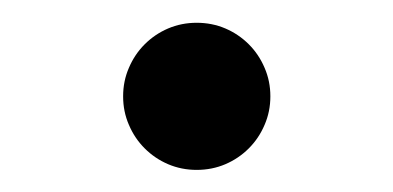

<svg xmlns="http://www.w3.org/2000/svg" viewBox="-20 -140 352 172"><path d="M90.3 -53.7Q90.3 -67.4 95.5 -79.3Q100.6 -91.3 109.6 -100.3Q118.7 -109.4 130.6 -114.5Q142.6 -119.6 156.2 -119.6Q169.9 -119.6 181.9 -114.5Q193.8 -109.4 202.9 -100.3Q211.9 -91.3 217 -79.3Q222.2 -67.4 222.2 -53.7Q222.2 -40 217 -28.1Q211.9 -16.1 202.9 -7.1Q193.8 2 181.9 7.1Q169.9 12.2 156.2 12.2Q142.6 12.2 130.6 7.1Q118.7 2 109.6 -7.1Q100.6 -16.1 95.5 -28.1Q90.3 -40 90.3 -53.7Z"/></svg>

Font: Andika Am
Style: Regular
Weight: 400
Designer: Victor Gaultney, Annie Olsen, Julie Remington, Don Collingsworth, Eric Hays, Becca Hirsbrunner
Foundry: SIL International
Version: Version 5.000